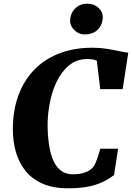

<svg xmlns="http://www.w3.org/2000/svg" viewBox="-20 -1010 714 1038"><path d="M348.5 8Q266.5 8 209.2 -17.5Q152 -43 116.8 -87.5Q81.5 -132 65.5 -189.2Q49.5 -246.5 49.5 -310.5Q49.5 -414 80 -495.8Q110.5 -577.5 167 -634.8Q223.5 -692 302.8 -722Q382 -752 479.5 -752Q521 -752 558.2 -746Q595.5 -740 625 -733.5Q654.5 -727 673.5 -725L643 -528H522L503.5 -682Q496.5 -685 488.8 -687Q481 -689 472.2 -690Q463.5 -691 454 -691Q395.5 -691 354 -657Q312.5 -623 286 -567.5Q259.5 -512 247.8 -446.5Q236 -381 237.5 -318.5Q239 -258.5 247.8 -211.5Q256.5 -164.5 272.8 -132.8Q289 -101 314.5 -84.2Q340 -67.5 375.5 -67.5Q386.5 -67.5 405 -69.5Q423.5 -71.5 444 -79.2Q464.5 -87 482 -104.5Q488.5 -112 494 -123.5Q499.5 -135 504.5 -148.8Q509.5 -162.5 514 -177.2Q518.5 -192 522 -206H618.5L596.5 -63.5Q582.5 -53 562.2 -40.5Q542 -28 512.8 -16.8Q483.5 -5.5 443.2 1.2Q403 8 348.5 8ZM436 -824Q416 -824 397.8 -835Q379.5 -846 368.8 -863.8Q358 -881.5 359 -900.5Q361 -938.5 386.2 -964.2Q411.5 -990 452.5 -990Q489 -990 512.8 -967.5Q536.5 -945 535.5 -916.5Q535 -878.5 509.8 -851.2Q484.5 -824 436 -824Z"/></svg>

Font: Merriweather 24pt Black
Style: Italic
Weight: 900
Italic angle: -7.8°
Designer: Eben Sorkin
Foundry: Eben Sorkin
Version: Version 2.101